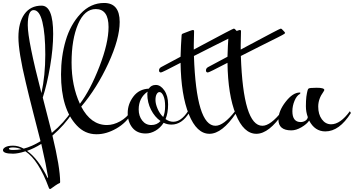

<svg xmlns="http://www.w3.org/2000/svg" viewBox="-202 -859 2383 1293"><path d="M-58 146Q-85 134 -113.5 134Q-142 134 -142 142.5Q-142 151 -114 151Q-86 151 -58 146ZM122 335Q110 259 76 110Q29 140 -20 157Q56 210 119 340ZM77 -232Q103 -351 103 -491Q103 -631 83.5 -711Q64 -791 24.5 -791Q-15 -791 -15 -689Q-15 -587 77 -232ZM156 -631Q156 -533 135.5 -412.5Q115 -292 86 -202L147 36Q232 -35 279 -110L286 -98Q232 -16 151 54Q203 269 203 367Q203 374 197.5 375Q192 376 169 391.5Q146 407 142.5 410.5Q139 414 134.5 414Q130 414 127 406Q58 219 -31 160Q-82 176 -114 176Q-182 176 -182 152Q-182 141 -165 131.5Q-148 122 -113.5 122Q-79 122 -42 142Q12 128 71 92Q58 41 23 -95.5Q-12 -232 -28 -302Q-78 -510 -78 -608.5Q-78 -707 -37.5 -764Q3 -821 78 -821Q156 -821 156 -631Z M529 -677Q529 -798 443 -798Q367 -798 323.5 -696Q280 -594 280 -437.5Q280 -281 336 -160Q406 -252 467.5 -410.5Q529 -569 529 -677ZM518 -17Q562 -17 607 -42Q652 -67 680 -110L687 -98Q649 -32 581.5 6.5Q514 45 450 45H447Q370 45 315 -14Q209 -126 209 -358Q209 -479 240.5 -586Q272 -693 340 -766Q408 -839 499 -839Q604 -839 604 -711Q604 -598 527.5 -432Q451 -266 345 -141Q410 -17 518 -17Z M897 -71Q910 -100 910 -144Q910 -188 898.5 -213.5Q887 -239 872 -239Q861 -239 853 -225Q845 -211 845 -185.5Q845 -160 859 -127Q873 -94 897 -71ZM732 -122Q732 -78 755.5 -47.5Q779 -17 817 -17Q855 -17 879 -44Q840 -71 815 -120Q790 -169 790 -226Q790 -232 792 -242Q732 -200 732 -122ZM779 40Q721 40 689.5 1Q658 -38 658 -98Q658 -158 696 -208.5Q734 -259 800 -262Q816 -287 847.5 -287Q879 -287 904.5 -250.5Q930 -214 930 -156Q930 -98 913 -57Q938 -39 965 -39Q1018 -39 1064 -110L1072 -100Q1023 -20 953 -20Q925 -20 900 -32Q878 2 845.5 21Q813 40 779 40Z M1104 -482Q1120 -12 1249 -12Q1304 -12 1381 -110L1388 -98Q1294 42 1208.5 42Q1123 42 1070 -88.5Q1017 -219 1014 -436Q890 -371 882 -371Q869 -371 869 -385Q869 -399 883 -407L1014 -477Q1016 -553 1021 -621Q1021 -630 1030 -633Q1090 -657 1097.5 -657Q1105 -657 1105 -648Q1103 -598 1103 -557V-525L1155 -553Q1366 -666 1371.5 -666Q1377 -666 1380 -663Q1402 -641 1402 -638Q1402 -635 1396 -630.5Q1390 -626 1351.5 -606.5Q1313 -587 1236.5 -549Q1160 -511 1104 -482Z M1420 -482Q1436 -12 1565 -12Q1620 -12 1697 -110L1704 -98Q1610 42 1524.5 42Q1439 42 1386 -88.5Q1333 -219 1330 -436Q1206 -371 1198 -371Q1185 -371 1185 -385Q1185 -399 1199 -407L1330 -477Q1332 -553 1337 -621Q1337 -630 1346 -633Q1406 -657 1413.5 -657Q1421 -657 1421 -648Q1419 -598 1419 -557V-525L1471 -553Q1682 -666 1687.5 -666Q1693 -666 1696 -663Q1718 -641 1718 -638Q1718 -635 1712 -630.5Q1706 -626 1667.5 -606.5Q1629 -587 1552.5 -549Q1476 -511 1420 -482Z M1876 -262Q1879 -268 1930.5 -268Q1982 -268 1982 -253Q1982 -250 1976 -241Q1941 -193 1941 -141Q1941 -89 1965.5 -55.5Q1990 -22 2028 -22Q2090 -22 2154 -110L2161 -98Q2083 26 1989 26Q1918 26 1880 -47Q1864 -23 1828 -2Q1792 19 1760 19Q1673 19 1673 -54Q1673 -111 1721.5 -173.5Q1770 -236 1817 -236Q1821 -236 1821 -233Q1821 -230 1817 -226Q1796 -215 1781.5 -180.5Q1767 -146 1767 -110Q1767 -37 1823 -37Q1839 -37 1853.5 -45.5Q1868 -54 1871 -70Q1858 -105 1858 -143Q1858 -181 1861 -207Q1869 -262 1876 -262Z"/></svg>

Font: Mr Bedfort
Style: Regular
Weight: 400
Designer: Alejandro Paul
Foundry: Alejandro Paul
Version: Version 1.000